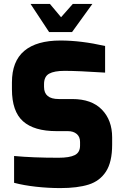

<svg xmlns="http://www.w3.org/2000/svg" viewBox="-20 -955 634 981"><path d="M52 -21V-158Q147 -149 279 -149Q335 -149 362 -162.5Q389 -176 389 -211V-230Q389 -256 372 -270.5Q355 -285 327 -285H269Q154 -285 97.5 -335.5Q41 -386 41 -499V-534Q41 -642 104 -695Q167 -748 289 -748Q394 -748 517 -720V-584Q378 -593 310 -593Q257 -593 231 -578.5Q205 -564 205 -525V-511Q205 -449 280 -449H349Q448 -449 500.5 -395Q553 -341 553 -253V-216Q553 -127 521.5 -78.5Q490 -30 433 -12Q376 6 288 6Q226 6 163.5 -1Q101 -8 52 -21ZM136 -935H235L292 -867L352 -935H452L348 -791H231Z"/></svg>

Font: Exo ExtraBold
Style: Regular
Weight: 800
Designer: Natanael Gama
Foundry: Natanael Gama
Version: Version 1.500